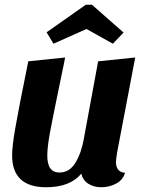

<svg xmlns="http://www.w3.org/2000/svg" viewBox="-20 -768 609 808"><path d="M468 -85Q468 -66 477.5 -54Q487 -42 506 -41Q498 -11 469 4.5Q440 20 406 20Q375 20 352 5.5Q329 -9 322 -37Q275 20 174 20Q103 20 67 -13.5Q31 -47 31 -114Q31 -151 44 -227Q57 -303 99 -510L254 -526Q250 -507 249 -500Q202 -274 190.5 -211.5Q179 -149 179 -113Q179 -42 230 -42Q273 -42 298 -84Q323 -126 333 -185L393 -510L549 -526L473 -127Q468 -97 468 -85ZM205 -584 176 -632 341 -748H367L500 -631L455 -584L344 -646Z"/></svg>

Font: Sansita
Style: Bold Italic
Weight: 700
Italic angle: -11°
Designer: Pablo Cosgaya
Foundry: Omnibus-Type
Version: Version 1.006